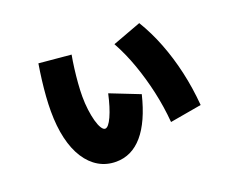

<svg xmlns="http://www.w3.org/2000/svg" viewBox="-103 -757 1205 982"><g transform="rotate(-20 500.0 -266.0)"><path d="M378 47Q326 47 284 22.5Q242 -2 212 -48.5Q182 -95 166.5 -161Q151 -227 151 -310Q151 -347 154 -389Q157 -431 162.5 -475.5Q168 -520 175 -562L350 -546Q344 -514 339 -475Q334 -436 331 -397Q328 -358 328 -326Q328 -288 332.5 -253Q337 -218 344.5 -190.5Q352 -163 362 -147Q372 -131 382 -131Q400 -131 421 -177Q442 -223 458 -296L618 -233Q584 -94 523.5 -23.5Q463 47 378 47ZM710 -48Q703 -133 684.5 -216Q666 -299 638.5 -376.5Q611 -454 574 -521L730 -579Q772 -510 803 -430Q834 -350 854 -262Q874 -174 882 -78Z"/></g></svg>

Font: M PLUS 2 Black
Style: Regular
Weight: 900
Designer: Coji Morishita
Foundry: UNDERFOREST DESIGN
Version: Version 1.001